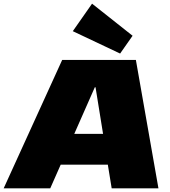

<svg xmlns="http://www.w3.org/2000/svg" viewBox="-53 -1027 927 1047"><path d="M286 -700H688L811 0H556L535 -129H278L221 0H-33ZM509 -297 468 -551H464L352 -297ZM670 -832 602 -735 344 -857 449 -1007Z"/></svg>

Font: Pathway Extreme 8pt Thin 12pt Black
Style: Italic
Weight: 900
Italic angle: -8°
Version: Version 1.001;gftools[0.9.26]